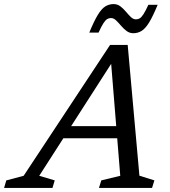

<svg xmlns="http://www.w3.org/2000/svg" viewBox="-84 -922 835 942"><path d="M198 -243.5 217.5 -303H547.5L527.5 -243.5ZM600 -60 673.5 -37 662 0H401.5L413 -37L506 -59.5L459 -638.5H480.5L108.5 -59.5L184.5 -37L173.5 0H-64L-53 -37L32 -59.5L456 -701.5H542.5ZM689.5 -898.5Q666 -841.5 647.5 -811.5Q629 -781.5 610.5 -770.2Q592 -759 570 -759Q551.5 -759 536.8 -770.2Q522 -781.5 509.5 -796.2Q497 -811 485.2 -822.2Q473.5 -833.5 460.5 -833.5Q450.5 -833.5 442 -828.5Q433.5 -823.5 423.5 -808.2Q413.5 -793 399.5 -762H354Q377.5 -819 396 -849.2Q414.5 -879.5 433 -890.8Q451.5 -902 473.5 -902Q492 -902 506.8 -890.8Q521.5 -879.5 534 -864.5Q546.5 -849.5 558.2 -838.2Q570 -827 583 -827Q593 -827 601.5 -832Q610 -837 620 -852.5Q630 -868 644 -898.5Z"/></svg>

Font: Newsreader 11pt
Style: Italic
Weight: 400
Italic angle: -17°
Version: Version 1.003